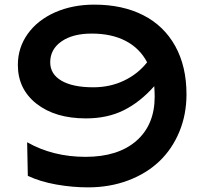

<svg xmlns="http://www.w3.org/2000/svg" viewBox="-20 -789 876 829"><path d="M57.1 -508.8Q57.1 -583 99.6 -642.6Q142.1 -702.1 217.5 -735.6Q293 -769 387.2 -769Q508.8 -769 598.4 -723.4Q688 -677.7 736.6 -590.1Q785.2 -502.4 785.2 -381.8Q785.2 -294.4 754.2 -219.7Q723.1 -145 667.7 -92.3Q612.3 -39.6 533 -9.8Q453.6 20 359.9 20Q292 20 222.4 7.6Q152.8 -4.9 100.1 -29.8L97.2 -174.8Q208.5 -111.8 349.1 -111.8Q489.7 -111.8 568.8 -180.9Q647.9 -250 647.9 -372.1Q647.9 -388.7 646 -417Q585 -348.1 514.4 -313Q443.8 -277.8 351.1 -277.8Q218.3 -277.8 137.7 -341.1Q57.1 -404.3 57.1 -508.8ZM196.8 -520Q196.8 -468.8 245.6 -440.4Q294.4 -412.1 382.8 -412.1Q455.1 -412.1 515.4 -440.9Q575.7 -469.7 615.2 -520Q583.5 -580.6 522.7 -612.3Q461.9 -644 376 -644Q293.9 -644 245.4 -610.1Q196.8 -576.2 196.8 -520Z"/></svg>

Font: Mattone
Style: Regular
Weight: 400
Width: 6
Designer: Nunzio Mazzaferro
Foundry: Collletttivo
Version: Version 2.000;Glyphs 3.2 (3217)